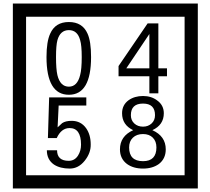

<svg xmlns="http://www.w3.org/2000/svg" viewBox="-20 -980 1195 1090"><path d="M1103 90H53V-960H1103ZM1028 15V-885H128V15ZM497 -656Q497 -442 371 -442Q244 -442 244 -656Q244 -744 265 -789Q294 -855 371 -855Q448 -855 477 -789Q497 -745 497 -656ZM444 -656Q444 -723 435 -752Q420 -809 371 -809Q322 -809 306 -752Q298 -723 298 -656Q298 -587 306 -553Q322 -488 371 -488Q419 -488 435 -554Q444 -587 444 -656ZM928 -547H879V-450H828V-547H653V-605L818 -847H879V-592H928ZM828 -592V-787L697 -592ZM495 -160Q496 -111 460.5 -67Q425 -23 376 -23Q321 -23 286 -46Q246 -74 246 -127H304Q304 -67 370 -67Q404 -67 423 -97Q440 -124 440 -159Q440 -253 375 -253Q328 -253 302 -196H252L259 -427H470V-381H313L307 -257Q320 -269 333 -281Q352 -294 387 -294Q439 -294 469 -252Q495 -215 495 -160ZM921 -132Q921 -79 882 -49Q846 -23 792 -23Q737 -23 701 -49Q661 -79 661 -132Q661 -207 736 -241Q673 -271 673 -337Q673 -384 710 -411Q744 -435 792 -435Q839 -435 872 -410Q910 -383 910 -337Q910 -271 845 -241Q921 -207 921 -132ZM860 -326Q860 -392 792 -392Q723 -392 723 -326Q723 -297 742.5 -279Q762 -261 792 -261Q821 -261 840.5 -279Q860 -297 860 -326ZM868 -143Q868 -178 847.5 -198.5Q827 -219 792 -219Q756 -219 734.5 -198.5Q713 -178 713 -143Q713 -65 792 -65Q868 -65 868 -143Z"/></svg>

Font: Unicode BMP Fallback SIL
Style: Regular
Weight: 400
Foundry: NRSI, SIL International
Version: Version 5.1 Based on Unicode 5.1